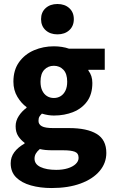

<svg xmlns="http://www.w3.org/2000/svg" viewBox="-20 -743 574 974"><path d="M241.8 210.9Q184.1 210.9 136.8 197.6Q89.5 184.3 61.8 156.8Q34.2 129.3 34.2 85.2Q34.2 54 52.5 29.2Q70.8 4.4 104.6 -14.7V-18.7Q85.8 -32.2 72.5 -52.4Q59.3 -72.6 59.3 -102.9Q59.3 -130.2 75.3 -154.7Q91.3 -179.3 114.6 -195.9V-199.9Q88.5 -218.2 68.2 -251.9Q48 -285.6 48 -328.6Q48 -388.1 77 -428.2Q106 -468.2 152.9 -488.2Q199.8 -508.1 253.2 -508.1Q274 -508.1 293.7 -505Q313.4 -502 330 -496.1H511.4V-389H428.4V-385Q438.4 -372 443.4 -356.6Q448.5 -341.3 448.5 -322Q448.5 -265.8 422.4 -229.3Q396.3 -192.9 351.8 -174.9Q307.4 -156.9 253.2 -156.9Q239.6 -156.9 224.6 -159.2Q209.6 -161.5 192.6 -166.6Q184 -158.5 179.7 -150.9Q175.3 -143.3 175.3 -129.7Q175.3 -111.7 192.4 -102.5Q209.4 -93.3 249.6 -93.3H330Q421.5 -93.3 470.5 -63.6Q519.4 -33.9 519.4 32.8Q519.4 84.3 485.4 124.5Q451.4 164.8 389.2 187.8Q326.9 210.9 241.8 210.9ZM253.2 -245.9Q272.5 -245.9 287.7 -255.3Q302.9 -264.6 311.9 -283Q320.9 -301.4 320.9 -328.6Q320.9 -368.9 301.7 -389.1Q282.5 -409.3 253.2 -409.3Q223.9 -409.3 204.7 -389.1Q185.5 -368.9 185.5 -328.6Q185.5 -301.4 194.5 -283Q203.5 -264.6 218.7 -255.3Q233.8 -245.9 253.2 -245.9ZM265.2 118.7Q298.3 118.7 323.7 110.8Q349.2 102.9 363.9 89Q378.7 75 378.7 57.9Q378.7 34 359.1 26.7Q339.4 19.4 303 19.4H251.6Q226.1 19.4 210.4 17.8Q194.6 16.2 182 13.1Q168.3 24.7 161.7 36.3Q155.2 47.9 155.2 61.7Q155.2 90 185.5 104.3Q215.8 118.7 265.2 118.7ZM271.4 -568.7Q234.5 -568.7 211.4 -589.8Q188.3 -610.9 188.3 -645.9Q188.3 -680.7 211.4 -701.7Q234.5 -722.7 271.4 -722.7Q308.5 -722.7 331.5 -701.7Q354.5 -680.7 354.5 -645.9Q354.5 -610.9 331.5 -589.8Q308.5 -568.7 271.4 -568.7Z"/></svg>

Font: Source Sans 3 VF
Style: Regular
Weight: 200
Designer: Paul D. Hunt
Foundry: Adobe
Version: Version 3.046;hotconv 1.0.118;makeotfexe 2.5.65603